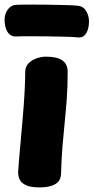

<svg xmlns="http://www.w3.org/2000/svg" viewBox="-37 -802 408 837"><path d="M73 -489Q73 -511 87 -525.5Q101 -540 122 -547.5Q143 -555 163 -555Q212 -555 235 -538.5Q258 -522 258 -490Q258 -423 254 -370Q250 -317 245 -268Q240 -219 235.5 -165.5Q231 -112 229 -44Q228 -13 203.5 1Q179 15 136 15Q96 15 75.5 5Q55 -5 48.5 -20Q42 -35 42 -50Q42 -59 45 -94Q48 -129 52.5 -179.5Q57 -230 62 -287Q67 -344 70 -397Q73 -450 73 -489ZM34 -643Q9 -642 -4 -662.5Q-17 -683 -17 -716Q-17 -741 -3 -760.5Q11 -780 34 -781Q52 -782 88.5 -782Q125 -782 167.5 -781.5Q210 -781 246.5 -780Q283 -779 301 -777Q326 -775 338.5 -754Q351 -733 351 -709Q351 -677 338.5 -656.5Q326 -636 301 -639Q283 -641 246.5 -642Q210 -643 167.5 -643.5Q125 -644 88.5 -644Q52 -644 34 -643Z"/></svg>

Font: Playpen Sans ExtraBold
Style: Regular
Weight: 800
Designer: Laura Meseguer, Veronika Burian, José Scaglione
Foundry: TypeTogether
Version: Version 1.001